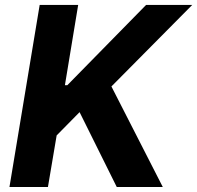

<svg xmlns="http://www.w3.org/2000/svg" viewBox="-20 -747 788 767"><path d="M17.8 0 138.5 -727.3H292.3L239.3 -406.6H248.9L563.6 -727.3H747.9L425.1 -401.6L630.3 0H446.4L297.9 -299L206.3 -206L171.5 0Z"/></svg>

Font: Inter UI
Style: Bold Italic
Weight: 700
Italic angle: 9.39999°
Designer: Rasmus Andersson
Foundry: rsms
Version: 3.2;8d6f07862